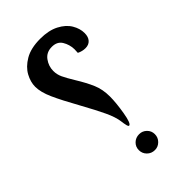

<svg xmlns="http://www.w3.org/2000/svg" viewBox="-228 -810 897 897"><g transform="rotate(-45 220.5 -361.5)"><path d="M220 -193Q216 -226 195 -270.5Q174 -315 137 -382Q93 -461 71.5 -509Q50 -557 50 -593Q50 -624 67.5 -656.5Q85 -689 124 -712Q163 -735 225 -735Q281 -735 318.5 -715.5Q356 -696 373.5 -666.5Q391 -637 391 -607Q391 -582 378.5 -568Q366 -554 344 -554Q323 -554 303 -564L304 -588Q303 -619 287.5 -644.5Q272 -670 237 -670Q201 -670 181.5 -643.5Q162 -617 162 -585Q162 -562 172 -540.5Q182 -519 204 -483Q233 -436 249 -398.5Q265 -361 265 -314Q265 -272 255 -213Q245 -154 232 -154Q228 -154 225.5 -162.5Q223 -171 222 -179Q221 -187 220 -193ZM183 -41Q183 -63 198.5 -78Q214 -93 237 -93Q258 -93 273.5 -78Q289 -63 289 -41Q289 -19 273.5 -3.5Q258 12 237 12Q214 12 198.5 -3.5Q183 -19 183 -41Z"/></g></svg>

Font: El Messiri Medium
Style: Regular
Weight: 500
Designer: Mohamed Gaber
Foundry: Kief Type Foundry
Version: Version 2.007